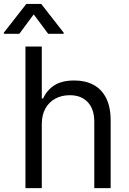

<svg xmlns="http://www.w3.org/2000/svg" viewBox="-54 -966 665 986"><path d="M160.6 -328.1V0H76.7V-727.1H160.6V-460.4H167.5Q186.5 -502.9 225.1 -527.8Q263.7 -552.7 328.1 -552.7Q383.8 -552.7 425.8 -530.5Q467.8 -508.3 491 -462.6Q514.2 -417 514.2 -346.7V0H430.2V-340.8Q430.2 -405.8 396.7 -441.4Q363.3 -477.1 304.2 -477.1Q263.2 -477.1 230.5 -459.7Q197.8 -442.4 179.2 -408.9Q160.6 -375.5 160.6 -328.1ZM193.4 -792.5 119.1 -892.1 45.4 -792.5H-34.2V-798.3L81.1 -945.8H157.7L272.9 -798.3V-792.5Z"/></svg>

Font: Sahel VF Regular
Style: Regular
Weight: 400
Foundry: Saber Rastikerdar (saber.rastikerdar@gmail.com)
Version: Version 3.4.0